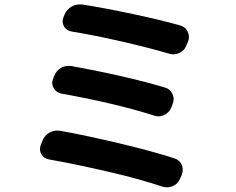

<svg xmlns="http://www.w3.org/2000/svg" viewBox="-20 -795 1040 846"><path d="M294.9 -656.2Q273.4 -660.2 261.7 -678.7Q255.9 -690.4 255.9 -701.2Q255.9 -710 259.8 -718.8L263.7 -729.5Q273.4 -752.9 294.9 -765.6Q311.5 -775.4 331.1 -775.4Q335.9 -775.4 341.8 -775.4Q440.4 -759.8 564.5 -733.4Q688.5 -707 775.4 -682.6Q797.9 -675.8 807.6 -654.3Q812.5 -643.6 812.5 -631.8Q812.5 -622.1 808.6 -611.3L800.8 -593.8Q792 -571.3 769.5 -561.5Q756.8 -555.7 743.2 -555.7Q734.4 -555.7 724.6 -558.6Q638.7 -584 515.6 -612.3Q392.6 -640.6 294.9 -656.2ZM250 -382.8Q227.5 -387.7 216.8 -406.2Q210 -418 210 -429.7Q210 -438.5 213.9 -447.3L218.8 -460Q227.5 -483.4 249 -496.1Q265.6 -504.9 283.2 -504.9Q289.1 -504.9 295.9 -503.9Q540 -459 707 -409.2Q729.5 -403.3 739.3 -381.8Q745.1 -370.1 745.1 -358.4Q745.1 -348.6 741.2 -337.9L734.4 -320.3Q725.6 -298.8 703.1 -288.1Q690.4 -282.2 677.7 -282.2Q668 -282.2 658.2 -286.1Q488.3 -339.8 250 -382.8ZM194.3 -92.8Q172.9 -96.7 162.1 -116.2Q156.2 -127 156.2 -138.7Q156.2 -146.5 159.2 -155.3L167 -174.8Q175.8 -198.2 198.2 -210.9Q214.8 -219.7 232.4 -219.7Q238.3 -219.7 245.1 -218.8Q363.3 -197.3 507.3 -163.1Q651.4 -128.9 750 -96.7Q771.5 -89.8 781.2 -68.4Q785.2 -57.6 785.2 -46.9Q785.2 -36.1 781.2 -25.4L772.5 -5.9Q762.7 16.6 740.2 25.4Q728.5 30.3 715.8 30.3Q705.1 30.3 695.3 27.3Q600.6 -4.9 458 -38.1Q315.4 -71.3 194.3 -92.8Z"/></svg>

Font: Gen Jyuu Gothic Monospace Bold
Style: Bold
Weight: 700
Designer: [Source Han Sans]
Ryoko NISHIZUKA  (kana & ideographs); Paul D. Hunt (Latin, Greek & Cyrillic); Wenlong ZHANG  (bopomofo
Version: Version 1.002.20150607